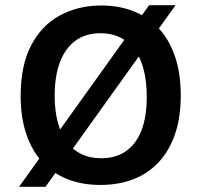

<svg xmlns="http://www.w3.org/2000/svg" viewBox="-20 -697 763 734"><path d="M53 17 550 -677H651L154 17ZM364 10Q292 10 235.5 -13Q179 -36 140 -79.5Q101 -123 80 -186Q59 -249 59 -330Q59 -447 99 -523.5Q139 -600 209 -638Q279 -676 367 -676Q436 -676 492 -653.5Q548 -631 588 -587.5Q628 -544 649.5 -479.5Q671 -415 671 -332Q671 -249 649.5 -185.5Q628 -122 588 -78.5Q548 -35 491.5 -12.5Q435 10 364 10ZM366 -92Q423 -92 462 -119.5Q501 -147 521 -199Q541 -251 541 -326Q541 -404 520.5 -458.5Q500 -513 460 -541.5Q420 -570 364 -570Q309 -570 270 -542.5Q231 -515 210 -461.5Q189 -408 189 -331Q189 -274 201 -229Q213 -184 235.5 -154Q258 -124 291 -108Q324 -92 366 -92Z"/></svg>

Font: Bricolage Grotesque 18pt SemiBold
Style: Regular
Weight: 600
Version: Version 1.001;gftools[0.9.33.dev8+g029e19f]